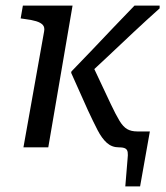

<svg xmlns="http://www.w3.org/2000/svg" viewBox="-20 -528 594 688"><path d="M406 0Q422 0 429 4Q436 8 437.5 17Q439 26 437 43L429 140H482L517 -57H472Q450 -57 435.5 -65.5Q421 -74 408 -95.5Q395 -117 377 -155L313 -291L268 -235Q316 -278 363 -322.5Q410 -367 457.5 -411.5Q505 -456 552 -498V-508H462Q425 -470 387 -430Q349 -390 311.5 -350.5Q274 -311 236 -272L235 -267L295 -133Q314 -92 329.5 -62Q345 -32 363 -16Q381 0 406 0ZM64 0H153L240 -508H62L54 -462L68 -460Q93 -457 109.5 -452Q126 -447 133.5 -438.5Q141 -430 138 -415Z"/></svg>

Font: Roboto Serif 20pt
Style: Italic
Weight: 400
Italic angle: -10°
Designer: Greg Gazdowicz
Foundry: Commercial Type
Version: Version 1.008